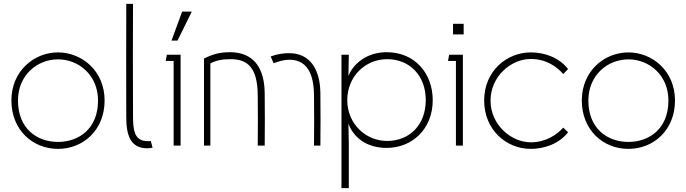

<svg xmlns="http://www.w3.org/2000/svg" viewBox="-20 -753 3550 993"><path d="M280 -446C387 -446 487 -365 487 -233C487 -87 388 -19 280 -19C172 -19 73 -87 73 -233C73 -365 173 -446 280 -446ZM39 -233C39 -82 148 17 280 17C412 17 521 -82 521 -233C521 -387 403 -482 280 -482C157 -482 39 -387 39 -233Z M742 14C749 14 756 13 769 11L760 -24C756 -23 747 -23 743 -23C671 -23 668 -87 668 -159C667 -390 667 -542 668 -733H633C632 -603 633 -245 633 -148C633 -58 652 14 742 14Z M914 -470H843L837 -438H878V0H914ZM867 -543H898L972 -693H922Z M1068 0V-425C1098 -441 1130 -447 1173 -447C1261 -447 1312 -403 1313 -260C1314 -175 1314 -85 1313 0H1349C1350 -95 1350 -176 1349 -271C1348 -397 1295 -483 1170 -483C1120 -483 1082 -474 1035 -450V0ZM1380 -461 1395 -426C1416 -433 1442 -444 1477 -444C1545 -444 1603 -403 1604 -260C1605 -175 1605 -85 1604 0H1637C1638 -95 1638 -176 1637 -271C1636 -397 1581 -478 1476 -478C1447 -478 1414 -474 1380 -461Z M1982 -24C1870 -24 1776 -114 1776 -235C1776 -358 1870 -447 1982 -447C2099 -447 2182 -362 2182 -235C2182 -108 2099 -24 1982 -24ZM1746 220H1784V-12L1782 -114C1805 -49 1869 12 1980 12C2108 12 2218 -82 2218 -235C2218 -373 2126 -483 1980 -483C1871 -483 1804 -417 1782 -360L1784 -462V-470H1746Z M2323 -630V-575H2378V-630ZM2297 -438H2338V0H2374V-470H2303Z M2918 -69 2893 -93C2861 -57 2804 -17 2725 -17C2623 -17 2517 -108 2517 -233C2517 -356 2621 -448 2725 -448C2806 -448 2861 -407 2893 -370L2918 -396C2870 -457 2795 -482 2725 -482C2602 -482 2484 -387 2484 -233C2484 -82 2598 17 2725 17C2793 17 2871 -8 2918 -69Z M3230 -446C3337 -446 3437 -365 3437 -233C3437 -87 3338 -19 3230 -19C3122 -19 3023 -87 3023 -233C3023 -365 3123 -446 3230 -446ZM2989 -233C2989 -82 3098 17 3230 17C3362 17 3471 -82 3471 -233C3471 -387 3353 -482 3230 -482C3107 -482 2989 -387 2989 -233Z"/></svg>

Font: Kreadon Extra Light
Style: Regular
Weight: 200
Designer: kohakuno
Foundry: StudioGnu
Version: Version 1.000;Glyphs 3.1.2 (3151)